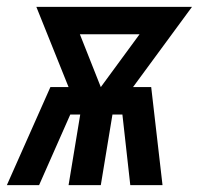

<svg xmlns="http://www.w3.org/2000/svg" viewBox="-53 -540 580 560"><path d="M-33 0 94 -286H147L53 -520H507L335 -286H388L421 0H327L304 -206H275L241 0H147L181 -206H152L61 0ZM241 -286 354 -440H180Z"/></svg>

Font: Iosevka Curly
Style: Bold Italic
Weight: 700
Italic angle: -9°
Monospace: yes
Designer: Belleve Invis
Foundry: Belleve Invis
Version: Version 22.1.2; ttfautohint (v1.8.4)